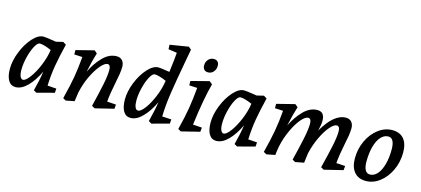

<svg xmlns="http://www.w3.org/2000/svg" viewBox="-61 -1273 3924 1789"><g transform="rotate(15 1901.0 -378.5)"><path d="M29 -140Q29 -218 64 -305.5Q99 -393 152 -451.5Q205 -510 254 -510Q276 -510 346 -499L378 -494L445 -510L475 -491Q445 -369 429 -277Q413 -185 409 -79L495 -73L492 -32L325 12L297 -4Q325 -110 337 -195Q294 -103 237.5 -45.5Q181 12 123 12Q77 12 53 -28.5Q29 -69 29 -140ZM173 -72Q198 -72 237 -124.5Q276 -177 308.5 -255.5Q341 -334 351 -407Q277 -439 239 -439Q217 -439 192.5 -394Q168 -349 151.5 -282.5Q135 -216 135 -158Q135 -119 145 -95.5Q155 -72 173 -72Z M653 -420 574 -424V-466L748 -510L775 -487Q749 -407 727 -298Q768 -385 829 -447.5Q890 -510 962 -510Q998 -510 1017 -487Q1036 -464 1036 -428Q1036 -396 1030 -356.5Q1024 -317 1012 -260Q1003 -216 995 -167.5Q987 -119 984 -79L1070 -73L1067 -32L887 12L858 -4Q892 -143 909.5 -228.5Q927 -314 927 -368Q927 -418 898 -418Q871 -418 832.5 -373.5Q794 -329 757.5 -253.5Q721 -178 702 -88Q694 -38 690 -4L608 12L580 -4Q614 -137 628.5 -222Q643 -307 653 -420Z M1138 -142Q1138 -220 1173 -307Q1208 -394 1261 -452Q1314 -510 1363 -510Q1380 -510 1412.5 -505Q1445 -500 1472 -496Q1489 -625 1493 -686L1410 -698L1408 -741L1587 -770L1613 -748L1592 -634Q1555 -431 1536.5 -310Q1518 -189 1515 -78L1604 -73L1601 -32L1435 13L1406 -4Q1436 -121 1447 -197Q1403 -104 1346.5 -46Q1290 12 1232 12Q1186 12 1162 -29Q1138 -70 1138 -142ZM1282 -72Q1309 -72 1347.5 -124Q1386 -176 1418 -254.5Q1450 -333 1460 -407Q1386 -439 1348 -439Q1326 -439 1301.5 -394Q1277 -349 1260.5 -282.5Q1244 -216 1244 -158Q1244 -119 1254 -95.5Q1264 -72 1282 -72Z M1761 -419 1684 -423 1683 -465 1857 -510 1886 -487Q1845 -338 1812 -79L1899 -73L1895 -32L1718 12L1690 -4Q1722 -129 1736.5 -218Q1751 -307 1761 -419ZM1769 -640Q1769 -673 1790 -696.5Q1811 -720 1843 -720Q1866 -720 1879.5 -706Q1893 -692 1893 -667Q1893 -633 1872.5 -609Q1852 -585 1820 -585Q1795 -585 1782 -599.5Q1769 -614 1769 -640Z M1965 -140Q1965 -218 2000 -305.5Q2035 -393 2088 -451.5Q2141 -510 2190 -510Q2212 -510 2282 -499L2314 -494L2381 -510L2411 -491Q2381 -369 2365 -277Q2349 -185 2345 -79L2431 -73L2428 -32L2261 12L2233 -4Q2261 -110 2273 -195Q2230 -103 2173.5 -45.5Q2117 12 2059 12Q2013 12 1989 -28.5Q1965 -69 1965 -140ZM2109 -72Q2134 -72 2173 -124.5Q2212 -177 2244.5 -255.5Q2277 -334 2287 -407Q2213 -439 2175 -439Q2153 -439 2128.5 -394Q2104 -349 2087.5 -282.5Q2071 -216 2071 -158Q2071 -119 2081 -95.5Q2091 -72 2109 -72Z M2589 -420 2510 -424V-466L2684 -510L2711 -487Q2686 -409 2662 -298Q2703 -384 2764.5 -447Q2826 -510 2898 -510Q2968 -510 2968 -425Q2968 -385 2953 -327Q3058 -510 3173 -510Q3209 -510 3228 -487Q3247 -464 3247 -428Q3247 -396 3241 -357Q3235 -318 3223 -262Q3214 -218 3206 -168.5Q3198 -119 3195 -78L3281 -73L3277 -32L3097 12L3068 -4Q3101 -135 3120 -225Q3139 -315 3139 -368Q3139 -418 3108 -418Q3082 -418 3044.5 -375Q3007 -332 2971.5 -258Q2936 -184 2916 -98Q2910 -51 2904 -4L2821 12L2793 -4Q2825 -132 2844 -223.5Q2863 -315 2863 -368Q2863 -418 2833 -418Q2805 -418 2766.5 -373Q2728 -328 2692.5 -252Q2657 -176 2638 -89Q2630 -46 2626 -4L2544 12L2515 -4Q2549 -135 2564.5 -223.5Q2580 -312 2589 -420Z M3350 -166Q3350 -257 3387 -336Q3424 -415 3486.5 -462.5Q3549 -510 3621 -510Q3694 -510 3732.5 -464.5Q3771 -419 3771 -333Q3771 -242 3734 -162.5Q3697 -83 3635 -35.5Q3573 12 3501 12Q3429 12 3389.5 -35Q3350 -82 3350 -166ZM3660 -334Q3660 -387 3645 -415Q3630 -443 3600 -443Q3559 -443 3527.5 -407.5Q3496 -372 3479 -309Q3462 -246 3462 -165Q3462 -112 3477.5 -84Q3493 -56 3523 -56Q3563 -56 3594 -91Q3625 -126 3642.5 -189Q3660 -252 3660 -334Z"/></g></svg>

Font: Andada Pro SemiBold
Style: Italic
Weight: 600
Italic angle: -6.99998°
Designer: Carolina Giovagnoli
Foundry: Huerta Tipografica
Version: Version 3.005